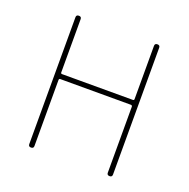

<svg xmlns="http://www.w3.org/2000/svg" viewBox="-99 -615 699 711"><g transform="rotate(20 250.0 -260.0)"><path d="M85 -9.8V-509.8Q85 -519.5 95.2 -519.5Q105.5 -519.5 105.5 -509.8V-299.8Q105.5 -294.9 110.4 -294.9H389.6Q394.5 -294.9 394.5 -299.8V-509.8Q394.5 -519.5 404.8 -519.5Q415 -519.5 415 -509.8V-9.8Q415 0 404.8 0Q394.5 0 394.5 -9.8V-269.5Q394.5 -274.4 389.6 -275.4H110.4Q105.5 -275.4 105.5 -269.5V-9.8Q105.5 0 95.2 0Q85 0 85 -9.8Z"/></g></svg>

Font: Rounded Mgen+ 1mn thin
Style: Regular
Weight: 100
Designer: [Source Han Sans]
Ryoko NISHIZUKA  (kana & ideographs); Paul D. Hunt (Latin, Greek & Cyrillic); Wenlong ZHANG  (bopomofo
Version: Version 1.059.20150602